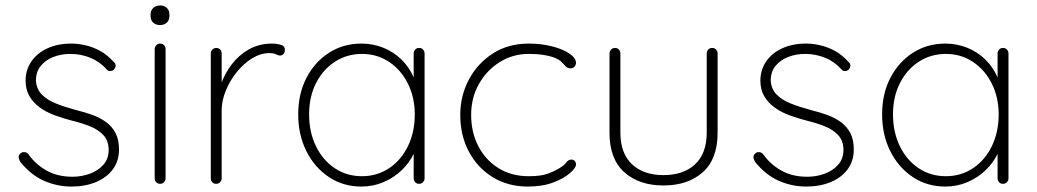

<svg xmlns="http://www.w3.org/2000/svg" viewBox="-20 -675 3806 705"><path d="M55 -80Q48 -92 48.5 -99.5Q49 -107 56 -112Q61 -117 69.5 -116.5Q78 -116 84 -109Q110 -72 150.5 -49Q191 -26 246 -26Q279 -26 309.5 -37Q340 -48 359.5 -70Q379 -92 379 -124Q379 -158 360 -178.5Q341 -199 311 -211Q281 -223 248 -231Q213 -240 181.5 -251.5Q150 -263 126 -280.5Q102 -298 88 -322Q74 -346 74 -379Q74 -418 95 -449Q116 -480 154 -497.5Q192 -515 242 -515Q266 -515 293 -509Q320 -503 347 -488.5Q374 -474 397 -448Q405 -442 404.5 -433.5Q404 -425 397 -418Q391 -414 384 -414Q377 -414 372 -420Q346 -449 311.5 -463Q277 -477 238 -477Q205 -477 176.5 -466Q148 -455 130 -433.5Q112 -412 112 -379Q114 -348 133.5 -328Q153 -308 185.5 -295Q218 -282 259 -271Q292 -263 320.5 -252.5Q349 -242 370.5 -226Q392 -210 404.5 -186Q417 -162 417 -126Q417 -84 394.5 -53.5Q372 -23 332.5 -6.5Q293 10 242 10Q190 10 142 -11Q94 -32 55 -80Z M588 -495V-20Q588 -12 582 -6Q576 0 568 0Q559 0 553.5 -6Q548 -12 548 -20V-495Q548 -503 554 -509Q560 -515 568 -515Q577 -515 582.5 -509Q588 -503 588 -495ZM568 -583Q552 -583 542.5 -592Q533 -601 533 -615V-623Q533 -637 543 -646Q553 -655 569 -655Q583 -655 592.5 -646Q602 -637 602 -623V-615Q602 -601 592.5 -592Q583 -583 568 -583Z M774 0Q765 0 759.5 -6Q754 -12 754 -20V-479Q754 -487 760 -493Q766 -499 774 -499Q783 -499 788.5 -493Q794 -487 794 -479V-310L777 -284Q777 -323 790.5 -363Q804 -403 830 -437.5Q856 -472 893.5 -493.5Q931 -515 980 -515Q994 -515 1010 -511Q1026 -507 1026 -492Q1026 -483 1021 -477Q1016 -471 1008 -471Q1002 -471 993.5 -475.5Q985 -480 969 -480Q937 -480 906 -461Q875 -442 849.5 -410.5Q824 -379 809 -342Q794 -305 794 -270V-20Q794 -12 788 -6Q782 0 774 0Z M1519 -499Q1528 -499 1533.5 -493Q1539 -487 1539 -479V-20Q1539 -12 1533 -6Q1527 0 1519 0Q1510 0 1504.5 -6Q1499 -12 1499 -20V-162L1515 -175Q1515 -143 1499 -110Q1483 -77 1455 -50Q1427 -23 1389 -6.5Q1351 10 1307 10Q1240 10 1187.5 -25Q1135 -60 1105 -120Q1075 -180 1075 -255Q1075 -331 1105.5 -389.5Q1136 -448 1188.5 -481.5Q1241 -515 1307 -515Q1350 -515 1388 -499.5Q1426 -484 1454.5 -456Q1483 -428 1499 -390.5Q1515 -353 1515 -309L1499 -334V-479Q1499 -487 1504.5 -493Q1510 -499 1519 -499ZM1309 -28Q1365 -28 1409 -57.5Q1453 -87 1478 -138.5Q1503 -190 1503 -255Q1503 -317 1478 -367.5Q1453 -418 1409 -447.5Q1365 -477 1309 -477Q1254 -477 1210 -448.5Q1166 -420 1140.5 -370Q1115 -320 1115 -255Q1115 -190 1140 -138.5Q1165 -87 1209 -57.5Q1253 -28 1309 -28Z M1922 -515Q1967 -515 2006.5 -505Q2046 -495 2070.5 -478.5Q2095 -462 2095 -444Q2095 -437 2089.5 -430.5Q2084 -424 2076 -424Q2065 -424 2058.5 -430Q2052 -436 2045 -444.5Q2038 -453 2023 -460Q2009 -467 1983.5 -472Q1958 -477 1921 -477Q1863 -477 1815 -447Q1767 -417 1738.5 -366.5Q1710 -316 1710 -253Q1710 -189 1736.5 -138Q1763 -87 1810.5 -57.5Q1858 -28 1921 -28Q1966 -28 1989.5 -36.5Q2013 -45 2030 -55Q2051 -67 2059 -78Q2067 -89 2078 -89Q2086 -89 2090.5 -84Q2095 -79 2095 -71Q2095 -59 2073 -39.5Q2051 -20 2011.5 -5Q1972 10 1918 10Q1845 10 1789 -24.5Q1733 -59 1701.5 -118.5Q1670 -178 1670 -253Q1670 -323 1701.5 -382.5Q1733 -442 1789.5 -478.5Q1846 -515 1922 -515Z M2595 -499Q2604 -499 2609.5 -493Q2615 -487 2615 -479V-188Q2615 -91 2560.5 -42.5Q2506 6 2416 6Q2327 6 2272.5 -42.5Q2218 -91 2218 -188V-479Q2218 -487 2224 -493Q2230 -499 2238 -499Q2247 -499 2252.5 -493Q2258 -487 2258 -479V-188Q2258 -112 2300.5 -72Q2343 -32 2416 -32Q2490 -32 2532.5 -72Q2575 -112 2575 -188V-479Q2575 -487 2580.5 -493Q2586 -499 2595 -499Z M2753 -80Q2746 -92 2746.5 -99.5Q2747 -107 2754 -112Q2759 -117 2767.5 -116.5Q2776 -116 2782 -109Q2808 -72 2848.5 -49Q2889 -26 2944 -26Q2977 -26 3007.5 -37Q3038 -48 3057.5 -70Q3077 -92 3077 -124Q3077 -158 3058 -178.5Q3039 -199 3009 -211Q2979 -223 2946 -231Q2911 -240 2879.5 -251.5Q2848 -263 2824 -280.5Q2800 -298 2786 -322Q2772 -346 2772 -379Q2772 -418 2793 -449Q2814 -480 2852 -497.5Q2890 -515 2940 -515Q2964 -515 2991 -509Q3018 -503 3045 -488.5Q3072 -474 3095 -448Q3103 -442 3102.5 -433.5Q3102 -425 3095 -418Q3089 -414 3082 -414Q3075 -414 3070 -420Q3044 -449 3009.5 -463Q2975 -477 2936 -477Q2903 -477 2874.5 -466Q2846 -455 2828 -433.5Q2810 -412 2810 -379Q2812 -348 2831.5 -328Q2851 -308 2883.5 -295Q2916 -282 2957 -271Q2990 -263 3018.5 -252.5Q3047 -242 3068.5 -226Q3090 -210 3102.5 -186Q3115 -162 3115 -126Q3115 -84 3092.5 -53.5Q3070 -23 3030.5 -6.5Q2991 10 2940 10Q2888 10 2840 -11Q2792 -32 2753 -80Z M3663 -499Q3672 -499 3677.5 -493Q3683 -487 3683 -479V-20Q3683 -12 3677 -6Q3671 0 3663 0Q3654 0 3648.5 -6Q3643 -12 3643 -20V-162L3659 -175Q3659 -143 3643 -110Q3627 -77 3599 -50Q3571 -23 3533 -6.5Q3495 10 3451 10Q3384 10 3331.5 -25Q3279 -60 3249 -120Q3219 -180 3219 -255Q3219 -331 3249.5 -389.5Q3280 -448 3332.5 -481.5Q3385 -515 3451 -515Q3494 -515 3532 -499.5Q3570 -484 3598.5 -456Q3627 -428 3643 -390.5Q3659 -353 3659 -309L3643 -334V-479Q3643 -487 3648.5 -493Q3654 -499 3663 -499ZM3453 -28Q3509 -28 3553 -57.5Q3597 -87 3622 -138.5Q3647 -190 3647 -255Q3647 -317 3622 -367.5Q3597 -418 3553 -447.5Q3509 -477 3453 -477Q3398 -477 3354 -448.5Q3310 -420 3284.5 -370Q3259 -320 3259 -255Q3259 -190 3284 -138.5Q3309 -87 3353 -57.5Q3397 -28 3453 -28Z"/></svg>

Font: Quicksand Variable Light
Style: Regular
Weight: 300
Designer: Andrew Paglinawan
Foundry: Andrew Paglinawan
Version: Version 3.004